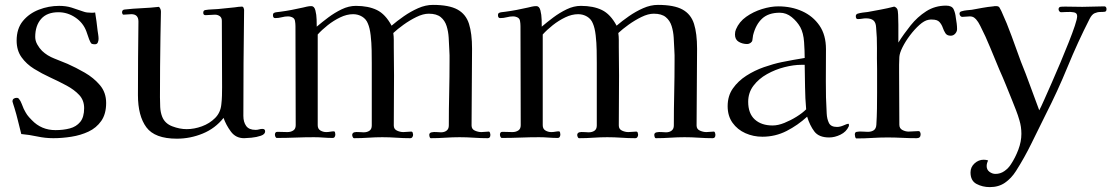

<svg xmlns="http://www.w3.org/2000/svg" viewBox="-20 -564 4544 785"><path d="M414 -143Q414 -98 394 -69.5Q374 -41 342 -26Q310 -11 272 -5Q234 1 198 1Q165 1 132.5 -6Q100 -13 67 -16Q60 -43 53.5 -70Q47 -97 39 -123Q38 -126 34.5 -137Q31 -148 31 -149Q31 -157 36 -160.5Q41 -164 48 -164Q55 -164 58 -159Q64 -152 68.5 -140Q73 -128 77 -119Q85 -103 91 -94.5Q97 -86 110 -73Q149 -32 207 -32Q239 -32 265.5 -39Q292 -46 308 -65.5Q324 -85 324 -122Q324 -154 304 -175.5Q284 -197 252.5 -214Q221 -231 186 -247Q151 -263 119.5 -282.5Q88 -302 68 -330Q48 -358 48 -398Q48 -447 73.5 -478Q99 -509 139 -524.5Q179 -540 222 -540Q250 -540 272.5 -533Q295 -526 320 -517Q328 -514 336 -513Q344 -512 352 -512Q357 -512 361 -512Q365 -512 369 -513Q372 -495 374.5 -476.5Q377 -458 379 -439Q380 -432 381.5 -422.5Q383 -413 383 -405Q383 -398 380 -390.5Q377 -383 368 -383Q361 -383 356.5 -384.5Q352 -386 349 -393Q344 -403 340.5 -414.5Q337 -426 333 -436Q320 -471 288 -492.5Q256 -514 219 -514Q172 -514 148 -486.5Q124 -459 124 -413Q124 -397 132.5 -382Q141 -367 152 -356Q173 -336 201.5 -325Q230 -314 256 -303Q290 -288 326.5 -267Q363 -246 388.5 -216Q414 -186 414 -143Z M1064 -27Q1064 -15 1046.5 -9Q1029 -3 1008 -1Q987 1 978 1Q944 1 924 -26Q904 -53 894 -82Q860 -39 809 -18Q758 3 703 3Q613 3 578.5 -43.5Q544 -90 544 -175Q544 -250 544.5 -325.5Q545 -401 546 -476Q546 -506 517 -506Q509 -506 501 -505Q493 -504 485 -504Q482 -504 480.5 -507.5Q479 -511 479 -513Q479 -524 489 -525Q524 -529 559.5 -530.5Q595 -532 630 -536Q638 -528 638 -516Q638 -491 637 -465Q636 -439 636 -413Q635 -352 634.5 -290.5Q634 -229 634 -167Q634 -148 635 -126.5Q636 -105 643 -87Q654 -59 684.5 -47.5Q715 -36 743 -36Q774 -36 805.5 -47.5Q837 -59 859.5 -81.5Q882 -104 885 -138Q887 -155 887.5 -172.5Q888 -190 888 -207L887 -479Q887 -492 878.5 -498Q870 -504 859 -504Q849 -504 839.5 -503Q830 -502 820 -502Q811 -502 811 -512Q811 -522 820 -523Q832 -525 845 -525.5Q858 -526 871 -527L940 -534Q947 -535 954.5 -536Q962 -537 969 -537Q974 -537 976 -531.5Q978 -526 978 -523Q975 -306 975 -90Q975 -65 986.5 -49Q998 -33 1025 -33Q1033 -33 1039.5 -35Q1046 -37 1053 -37Q1064 -37 1064 -27Z M1985 -13Q1985 1 1974 1Q1946 1 1917 -1Q1888 -3 1859 -3Q1830 -3 1800.5 -1Q1771 1 1742 1Q1738 1 1736.5 -4Q1735 -9 1735 -12Q1735 -21 1744.5 -23Q1754 -25 1765.5 -24Q1777 -23 1783 -23Q1797 -23 1806 -30Q1815 -37 1815 -51Q1815 -118 1816.5 -184Q1818 -250 1818 -316Q1818 -327 1818 -338Q1818 -349 1817 -360Q1816 -384 1814.5 -409.5Q1813 -435 1806 -457.5Q1799 -480 1782 -494Q1765 -508 1733 -508Q1710 -508 1682.5 -494.5Q1655 -481 1630 -463Q1605 -445 1588 -429Q1590 -415 1590 -400.5Q1590 -386 1590 -372Q1590 -343 1590.5 -313.5Q1591 -284 1591 -255Q1591 -204 1590.5 -153Q1590 -102 1590 -51Q1590 -36 1603 -30Q1616 -24 1629 -24Q1637 -24 1645.5 -25Q1654 -26 1661 -26Q1666 -26 1667.5 -21Q1669 -16 1669 -13Q1669 -8 1666 -3.5Q1663 1 1657 1Q1629 1 1600.5 -1Q1572 -3 1543 -3Q1515 -3 1486 -1Q1457 1 1428 1Q1424 1 1422 -4Q1420 -9 1420 -12Q1420 -20 1428 -23Q1436 -25 1447.5 -24Q1459 -23 1467 -23Q1481 -23 1490.5 -29.5Q1500 -36 1500 -51V-306Q1500 -327 1499.5 -358Q1499 -389 1495.5 -419.5Q1492 -450 1484 -468Q1477 -486 1460.5 -496Q1444 -506 1424 -506Q1398 -506 1371 -493Q1344 -480 1320 -461Q1296 -442 1279 -423V-52Q1279 -37 1290 -30.5Q1301 -24 1314 -24Q1322 -24 1330 -25.5Q1338 -27 1345 -27Q1349 -27 1350 -21.5Q1351 -16 1351 -14Q1351 -9 1348.5 -4.5Q1346 0 1340 0Q1321 0 1302 -1.5Q1283 -3 1264 -3Q1226 -3 1188 -1.5Q1150 0 1112 0Q1108 0 1106 -5Q1104 -10 1104 -13Q1104 -25 1114 -25Q1125 -25 1135 -24.5Q1145 -24 1155 -24Q1169 -24 1179 -30.5Q1189 -37 1189 -52Q1189 -153 1188.5 -254.5Q1188 -356 1188 -457Q1188 -468 1186 -479Q1184 -490 1173 -494Q1166 -497 1158 -497Q1145 -497 1132 -493.5Q1119 -490 1105 -490Q1096 -490 1096 -502Q1096 -510 1102 -512Q1107 -514 1113.5 -514.5Q1120 -515 1126 -516Q1149 -519 1172.5 -523.5Q1196 -528 1218 -533Q1226 -535 1235 -537Q1244 -539 1253 -539Q1265 -539 1269.5 -521.5Q1274 -504 1274.5 -484Q1275 -464 1275 -455Q1296 -473 1322 -492.5Q1348 -512 1377 -526Q1406 -540 1435 -540Q1486 -540 1521 -523Q1556 -506 1581 -459Q1603 -478 1631 -497.5Q1659 -517 1689.5 -530.5Q1720 -544 1750 -544Q1816 -544 1850.5 -525Q1885 -506 1897.5 -466.5Q1910 -427 1910 -365Q1910 -287 1909 -208.5Q1908 -130 1908 -51Q1908 -36 1921.5 -30Q1935 -24 1948 -24Q1956 -24 1963.5 -25Q1971 -26 1978 -26Q1982 -26 1983.5 -21Q1985 -16 1985 -13Z M2905 -13Q2905 1 2894 1Q2866 1 2837 -1Q2808 -3 2779 -3Q2750 -3 2720.5 -1Q2691 1 2662 1Q2658 1 2656.5 -4Q2655 -9 2655 -12Q2655 -21 2664.5 -23Q2674 -25 2685.5 -24Q2697 -23 2703 -23Q2717 -23 2726 -30Q2735 -37 2735 -51Q2735 -118 2736.5 -184Q2738 -250 2738 -316Q2738 -327 2738 -338Q2738 -349 2737 -360Q2736 -384 2734.5 -409.5Q2733 -435 2726 -457.5Q2719 -480 2702 -494Q2685 -508 2653 -508Q2630 -508 2602.5 -494.5Q2575 -481 2550 -463Q2525 -445 2508 -429Q2510 -415 2510 -400.5Q2510 -386 2510 -372Q2510 -343 2510.5 -313.5Q2511 -284 2511 -255Q2511 -204 2510.5 -153Q2510 -102 2510 -51Q2510 -36 2523 -30Q2536 -24 2549 -24Q2557 -24 2565.5 -25Q2574 -26 2581 -26Q2586 -26 2587.5 -21Q2589 -16 2589 -13Q2589 -8 2586 -3.5Q2583 1 2577 1Q2549 1 2520.5 -1Q2492 -3 2463 -3Q2435 -3 2406 -1Q2377 1 2348 1Q2344 1 2342 -4Q2340 -9 2340 -12Q2340 -20 2348 -23Q2356 -25 2367.5 -24Q2379 -23 2387 -23Q2401 -23 2410.5 -29.5Q2420 -36 2420 -51V-306Q2420 -327 2419.5 -358Q2419 -389 2415.5 -419.5Q2412 -450 2404 -468Q2397 -486 2380.5 -496Q2364 -506 2344 -506Q2318 -506 2291 -493Q2264 -480 2240 -461Q2216 -442 2199 -423V-52Q2199 -37 2210 -30.5Q2221 -24 2234 -24Q2242 -24 2250 -25.5Q2258 -27 2265 -27Q2269 -27 2270 -21.5Q2271 -16 2271 -14Q2271 -9 2268.5 -4.5Q2266 0 2260 0Q2241 0 2222 -1.5Q2203 -3 2184 -3Q2146 -3 2108 -1.5Q2070 0 2032 0Q2028 0 2026 -5Q2024 -10 2024 -13Q2024 -25 2034 -25Q2045 -25 2055 -24.5Q2065 -24 2075 -24Q2089 -24 2099 -30.5Q2109 -37 2109 -52Q2109 -153 2108.5 -254.5Q2108 -356 2108 -457Q2108 -468 2106 -479Q2104 -490 2093 -494Q2086 -497 2078 -497Q2065 -497 2052 -493.5Q2039 -490 2025 -490Q2016 -490 2016 -502Q2016 -510 2022 -512Q2027 -514 2033.5 -514.5Q2040 -515 2046 -516Q2069 -519 2092.5 -523.5Q2116 -528 2138 -533Q2146 -535 2155 -537Q2164 -539 2173 -539Q2185 -539 2189.5 -521.5Q2194 -504 2194.5 -484Q2195 -464 2195 -455Q2216 -473 2242 -492.5Q2268 -512 2297 -526Q2326 -540 2355 -540Q2406 -540 2441 -523Q2476 -506 2501 -459Q2523 -478 2551 -497.5Q2579 -517 2609.5 -530.5Q2640 -544 2670 -544Q2736 -544 2770.5 -525Q2805 -506 2817.5 -466.5Q2830 -427 2830 -365Q2830 -287 2829 -208.5Q2828 -130 2828 -51Q2828 -36 2841.5 -30Q2855 -24 2868 -24Q2876 -24 2883.5 -25Q2891 -26 2898 -26Q2902 -26 2903.5 -21Q2905 -16 2905 -13Z M3276 -117Q3272 -162 3271.5 -207.5Q3271 -253 3270 -299H3256Q3225 -299 3187.5 -289.5Q3150 -280 3116 -261Q3082 -242 3060.5 -213.5Q3039 -185 3039 -148Q3039 -100 3066 -75.5Q3093 -51 3139 -51Q3161 -51 3187 -61.5Q3213 -72 3237 -87Q3261 -102 3276 -117ZM3451 -53Q3451 -49 3450 -47Q3440 -25 3416.5 -13.5Q3393 -2 3370 -2Q3328 -2 3309.5 -26.5Q3291 -51 3280 -87Q3242 -52 3196 -28.5Q3150 -5 3097 -5Q3060 -5 3027.5 -19.5Q2995 -34 2975 -62Q2955 -90 2955 -130Q2955 -172 2976.5 -202.5Q2998 -233 3031.5 -254.5Q3065 -276 3103.5 -289.5Q3142 -303 3176 -310Q3199 -315 3223 -319Q3247 -323 3270 -327Q3270 -355 3267.5 -392Q3265 -429 3252 -453Q3239 -476 3217 -494Q3195 -512 3168 -512Q3122 -512 3096 -488Q3070 -464 3059 -420Q3058 -415 3057.5 -409.5Q3057 -404 3056 -399Q3055 -393 3048.5 -388.5Q3042 -384 3035 -384Q3016 -384 3000.5 -393Q2985 -402 2985 -423Q2985 -435 2989 -444Q3002 -475 3031 -495.5Q3060 -516 3095.5 -527Q3131 -538 3162 -538Q3216 -538 3260 -518Q3304 -498 3330.5 -459.5Q3357 -421 3357 -363Q3357 -298 3356.5 -232Q3356 -166 3360 -100Q3361 -78 3369 -61.5Q3377 -45 3402 -45Q3415 -45 3429.5 -51.5Q3444 -58 3448 -58Q3451 -58 3451 -53Z M3893 -445Q3893 -435 3885.5 -426.5Q3878 -418 3867 -418Q3852 -418 3845.5 -428Q3839 -438 3834.5 -451Q3830 -464 3821 -474Q3812 -484 3791 -484Q3787 -484 3783.5 -484Q3780 -484 3776 -483Q3759 -480 3739 -462Q3719 -444 3700.5 -419.5Q3682 -395 3670 -371Q3658 -347 3657 -331Q3656 -315 3656 -299.5Q3656 -284 3656 -269Q3656 -215 3656.5 -161Q3657 -107 3657 -54Q3657 -39 3669.5 -32.5Q3682 -26 3695 -26Q3705 -26 3715 -27Q3725 -28 3735 -28Q3740 -28 3742 -23.5Q3744 -19 3744 -15Q3744 1 3728 1Q3698 1 3668 -0.5Q3638 -2 3608 -2Q3577 -2 3545.5 0Q3514 2 3482 2Q3478 2 3476.5 -4Q3475 -10 3475 -14Q3475 -24 3483 -25Q3494 -27 3506 -26Q3518 -25 3528 -25Q3543 -25 3552.5 -31.5Q3562 -38 3563 -54Q3565 -86 3565.5 -119Q3566 -152 3566 -185V-282Q3565 -325 3565.5 -367.5Q3566 -410 3562 -452Q3561 -472 3551 -480.5Q3541 -489 3521 -489Q3513 -489 3504.5 -487.5Q3496 -486 3487 -486Q3479 -486 3479 -498Q3479 -505 3486 -508Q3496 -511 3507 -512.5Q3518 -514 3528 -515Q3555 -520 3582 -525Q3609 -530 3636 -537Q3645 -534 3649 -526Q3651 -522 3652 -504Q3653 -486 3653 -462.5Q3653 -439 3653 -418.5Q3653 -398 3653 -390Q3675 -425 3703 -460Q3731 -495 3767 -518Q3803 -541 3848 -541Q3872 -541 3879 -526Q3886 -511 3888 -491Q3890 -480 3891.5 -468Q3893 -456 3893 -445Z M4504 -527Q4504 -517 4497 -516Q4490 -515 4478.5 -515Q4467 -515 4455.5 -510Q4444 -505 4435 -487Q4386 -391 4345 -291Q4304 -191 4255 -95Q4226 -37 4197.5 21.5Q4169 80 4134 135Q4115 165 4089 183Q4063 201 4027 201Q3997 201 3972.5 188Q3948 175 3948 141Q3948 119 3964.5 104Q3981 89 4002 89Q4011 89 4020 92Q4014 104 4014 115Q4014 130 4025.5 138.5Q4037 147 4050 147Q4070 147 4086.5 135.5Q4103 124 4113 108Q4131 81 4143.5 48Q4156 15 4156 -17Q4156 -31 4154 -45Q4152 -59 4148 -72Q4142 -93 4134 -113.5Q4126 -134 4118 -154Q4105 -186 4092.5 -217Q4080 -248 4066 -279Q4047 -324 4028.5 -369.5Q4010 -415 3988 -458Q3985 -463 3982.5 -468Q3980 -473 3976 -478Q3971 -486 3963.5 -491.5Q3956 -497 3945 -497Q3938 -497 3930 -496Q3922 -495 3914 -495Q3909 -495 3906 -499.5Q3903 -504 3903 -508Q3903 -516 3912 -518Q3922 -521 3932.5 -522Q3943 -523 3953 -524Q3975 -528 3997 -532Q4019 -536 4041 -538Q4044 -539 4047 -539Q4050 -539 4053 -539Q4063 -539 4066.5 -533Q4070 -527 4074 -519Q4097 -469 4116 -416.5Q4135 -364 4154 -312Q4174 -263 4192 -213Q4210 -163 4229 -113Q4236 -126 4249.5 -156.5Q4263 -187 4280.5 -226.5Q4298 -266 4316 -309Q4334 -352 4349.5 -391Q4365 -430 4374.5 -458.5Q4384 -487 4384 -498Q4384 -511 4371 -513.5Q4358 -516 4342 -515Q4326 -514 4318 -514Q4314 -514 4311 -518Q4308 -522 4308 -526Q4308 -536 4318.5 -536.5Q4329 -537 4335 -537Q4352 -537 4370 -536.5Q4388 -536 4405 -536Q4428 -536 4450.5 -537Q4473 -538 4495 -538Q4500 -538 4502 -534.5Q4504 -531 4504 -527Z"/></svg>

Font: Kaisei Opti
Style: Regular
Weight: 400
Designer: Font-Kai, 金井和夫
Foundry: KAZUO KANAI
Version: Version 5.003